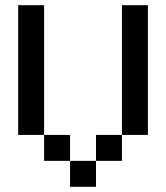

<svg xmlns="http://www.w3.org/2000/svg" viewBox="-20 -720 640 740"><path d="M350 -100V0H250V-100H150V-200H50V-700H150V-200H250V-100H350V-200H450V-700H550V-200H450V-100Z"/></svg>

Font: Matrix Sans
Style: Regular
Weight: 400
Designer: Brad Neil
Version: Version 1.100